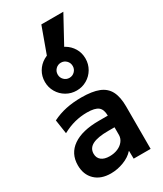

<svg xmlns="http://www.w3.org/2000/svg" viewBox="-264 -1181 1088 1285"><g transform="rotate(-30 280.0 -538.5)"><path d="M194 10Q117 10 72.5 -33Q28 -76 28 -148Q28 -238 98.5 -287Q169 -336 299 -336H368Q368 -384 343 -404Q318 -424 257 -424Q208 -424 161.5 -412Q115 -400 67 -374L51 -482Q101 -507 155.5 -518.5Q210 -530 275 -530Q358 -530 408.5 -510Q459 -490 482 -445.5Q505 -401 505 -328V0H374L373 -60H371Q343 -28 294 -9Q245 10 194 10ZM244 -94Q279 -94 307 -106Q335 -118 351.5 -139.5Q368 -161 368 -187V-246H319Q238 -246 198 -225.5Q158 -205 158 -162Q158 -130 180.5 -112Q203 -94 244 -94ZM273 -585Q230 -585 194 -606Q158 -627 137 -663Q116 -699 116 -741Q116 -785 137 -820.5Q158 -856 194 -877Q230 -898 273 -898Q317 -898 352.5 -877Q388 -856 409 -821Q430 -786 430 -742Q430 -699 409 -663Q388 -627 352 -606Q316 -585 273 -585ZM273 -683Q297 -683 314 -700Q331 -717 331 -741Q331 -766 314 -783Q297 -800 273 -800Q249 -800 232 -783Q215 -766 215 -741Q215 -717 232 -700Q249 -683 273 -683ZM338 -867H208L288 -1087H458Z"/></g></svg>

Font: M PLUS 2
Style: Bold
Weight: 700
Designer: Coji Morishita
Foundry: UNDERFOREST DESIGN
Version: Version 1.001